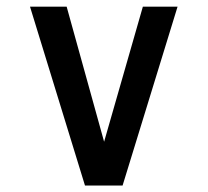

<svg xmlns="http://www.w3.org/2000/svg" viewBox="-20 -572 640 592"><path d="M72.5 -551.5H185.5L301 -135L420.5 -551.5H527.5L358 0H242Z"/></svg>

Font: JuliaMono Medium
Style: Regular
Weight: 500
Monospace: yes
Designer: cormullion
Foundry: corm
Version: Version 0.054; ttfautohint (v1.8.4)